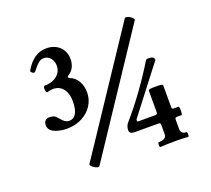

<svg xmlns="http://www.w3.org/2000/svg" viewBox="-120 -858 1114 1015"><g transform="rotate(-20 437.0 -350.5)"><path d="M251 -19Q239.3 -26.9 235.8 -32.5Q232.4 -38.1 236.3 -43.5L672.9 -699.7Q676.8 -705.1 684.6 -704.3Q692.4 -703.6 704.1 -696.3Q715.8 -688.5 719.2 -683.1Q722.7 -677.7 718.8 -671.9L281.2 -13.7Q278.3 -9.3 269.5 -10.7Q260.7 -12.2 251 -19ZM613.8 -10.7Q613.8 -17.1 615 -20.8Q616.2 -24.4 618.2 -24.4Q641.1 -24.4 651.9 -32Q662.6 -39.6 662.6 -53.7V-106.9Q662.6 -117.7 652.3 -117.7H518.1Q488.3 -117.7 488.3 -138.2V-140.1Q488.8 -151.4 492.2 -161.1Q495.6 -170.9 505.4 -181.6Q558.1 -241.7 610.4 -314.5Q662.6 -387.2 703.1 -454.1Q707 -460 718.3 -460Q735.8 -460 743.4 -455.1Q751 -450.2 751 -439.5L550.3 -179.2Q548.8 -177.2 548.8 -172.9V-171.4V-169.9Q549.3 -165 552.7 -165H652.3Q657.2 -165 659.9 -168Q662.6 -170.9 662.6 -175.8V-299.3Q662.6 -302.7 671.4 -304.7Q680.2 -306.6 702.6 -306.6Q725.6 -306.6 734.6 -304.7Q743.7 -302.7 743.7 -299.3V-175.8Q743.7 -170.9 746.3 -168Q749 -165 754.4 -165H781.7Q783.2 -165 784.4 -159.2Q785.6 -153.3 785.6 -142.1Q785.6 -129.9 784.4 -123.8Q783.2 -117.7 781.7 -117.7H754.4Q749 -117.7 746.3 -115Q743.7 -112.3 743.7 -106.9V-53.7Q743.7 -39.6 751 -32Q758.3 -24.4 774.4 -24.4Q776.4 -24.4 777.8 -20.8Q779.3 -17.1 779.3 -10.7Q779.3 -4.4 778.1 -1Q776.9 2.4 774.4 2.4Q745.1 0 708.5 0Q651.4 0 618.2 2.4Q616.2 2.4 615 -1.2Q613.8 -4.9 613.8 -10.7ZM87.9 -313.5Q87.9 -329.1 96.7 -337.6Q105.5 -346.2 119.6 -346.2Q136.2 -346.2 146 -341.3Q155.8 -336.4 167.5 -321.8Q180.2 -305.7 190.9 -299.1Q201.7 -292.5 213.9 -292.5Q233.9 -292.5 245.4 -305.9Q256.8 -319.3 261.5 -339.4Q266.1 -359.4 266.1 -382.3Q266.1 -413.6 256.3 -435.8Q246.6 -458 229.5 -469Q212.4 -480 191.4 -480Q171.4 -480 157.7 -474.1Q152.3 -474.1 149.7 -479.5Q147 -484.9 147 -494.1Q147 -502.9 148.7 -507.3Q150.4 -511.7 154.8 -511.7Q182.1 -511.7 203.9 -521.2Q225.6 -530.8 238 -548.3Q250.5 -565.9 250.5 -588.9Q250.5 -614.3 236.1 -632.1Q221.7 -649.9 198.7 -649.9Q182.6 -649.9 170.4 -640.4Q158.2 -630.9 144 -612.8Q140.6 -607.9 131.8 -598.1Q128.4 -594.7 124 -595.2Q119.6 -595.7 114.3 -600.6Q109.9 -604.5 108.9 -607.4Q107.9 -610.4 109.9 -613.8Q133.3 -653.3 162.4 -673.8Q191.4 -694.3 229.5 -694.3Q258.8 -694.3 282 -682.1Q305.2 -669.9 318.1 -647.9Q331.1 -626 331.1 -597.7Q331.1 -574.2 321.8 -553.7Q312.5 -533.2 291.5 -520.5Q288.6 -518.6 286.9 -516.8Q285.2 -515.1 284.7 -513.2V-512.2Q284.7 -507.3 292.5 -504.4Q320.8 -493.7 336.9 -465.8Q353 -438 353 -402.3Q353 -362.3 331.8 -329.1Q310.5 -295.9 272.9 -276.6Q235.4 -257.3 189 -257.3Q148.4 -257.3 118.2 -271Q87.9 -284.7 87.9 -313.5Z"/></g></svg>

Font: Junicode Two Beta VF
Style: Regular
Weight: 400
Designer: Peter S. Baker
Foundry: Briery Creek Software
Version: Version 1.031 beta; ttfautohint (v1.8.1.43-b0c9)